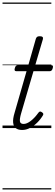

<svg xmlns="http://www.w3.org/2000/svg" viewBox="-20 -1018 441 1526"><path d="M156 15Q125 15 106.5 1.5Q88 -12 84.5 -42.5Q81 -73 96 -122L191 -452H110Q100 -452 97 -458.5Q94 -465 98 -477Q101 -489 107 -494.5Q113 -500 123 -500H205L265 -710Q269 -721 275.5 -725.5Q282 -730 296 -730Q312 -730 318 -724Q324 -718 321 -707L260 -500H386Q397 -500 400 -494Q403 -488 399 -476Q396 -463 389.5 -457.5Q383 -452 374 -452H246L148 -117Q135 -72 138.5 -52.5Q142 -33 168 -33Q193 -33 224 -56.5Q255 -80 286 -123Q292 -131 298.5 -131.5Q305 -132 313 -126Q323 -120 324 -113.5Q325 -107 321 -101Q302 -69 275.5 -43Q249 -17 218.5 -1Q188 15 156 15ZM0 478H388V488H0ZM0 -20H388V0H0ZM0 -505H388V-500H0ZM0 -998H388V-988H0Z"/></svg>

Font: Playwrite AU SA Guides
Style: Regular
Weight: 400
Designer: Veronika Burian, José Scaglione
Foundry: TypeTogether
Version: Version 1.003